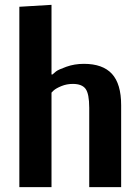

<svg xmlns="http://www.w3.org/2000/svg" viewBox="-20 -774 577 794"><path d="M60 0V-746L193 -754V-466H197Q202 -471 211.5 -478.5Q221 -486 254.5 -498Q288 -510 327 -510Q405 -510 443 -468.5Q481 -427 481 -339V0H349V-328Q349 -386 334 -406.5Q319 -427 281 -427Q256 -427 234 -418Q212 -409 202 -400L193 -391V0Z"/></svg>

Font: Arsenal
Style: Bold
Weight: 700
Designer: Andrij Shevchenko
Foundry: Stairsfor
Version: Version 2.001;PS 002.001;hotconv 1.0.88;makeotf.lib2.5.64775